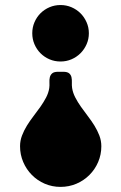

<svg xmlns="http://www.w3.org/2000/svg" viewBox="-20 -732 485 767"><path d="M335 -599.1Q335 -575.7 325.9 -555.2Q316.9 -534.7 301.5 -519.3Q286.1 -503.9 265.6 -495.1Q245.1 -486.3 221.7 -486.3Q198.2 -486.3 177.7 -495.1Q157.2 -503.9 141.8 -519.3Q126.5 -534.7 117.7 -555.2Q108.9 -575.7 108.9 -599.1Q108.9 -622.6 117.7 -643.1Q126.5 -663.6 141.8 -679Q157.2 -694.3 177.7 -703.1Q198.2 -711.9 221.7 -711.9Q245.1 -711.9 265.6 -703.1Q286.1 -694.3 301.5 -679Q316.9 -663.6 325.9 -643.1Q335 -622.6 335 -599.1ZM231.9 -445.3Q249 -445.3 256.3 -439Q263.7 -432.6 265.6 -423.1Q267.6 -413.6 267.1 -402.1Q266.6 -390.6 268.1 -380.4Q271 -361.3 280.8 -342.5Q290.5 -323.7 303.5 -305.4Q316.4 -287.1 330.8 -268.3Q345.2 -249.5 357.2 -230.2Q369.1 -210.9 377 -190.4Q384.8 -169.9 384.8 -147.9Q384.8 -114.3 372.1 -84.7Q359.4 -55.2 337.2 -33Q314.9 -10.7 285.2 2Q255.4 14.6 221.7 14.6Q188.5 14.6 158.9 2Q129.4 -10.7 107.4 -33Q85.4 -55.2 72.8 -84.7Q60.1 -114.3 60.1 -147.9Q60.1 -169.9 67.9 -190.4Q75.7 -210.9 87.6 -230.2Q99.6 -249.5 114 -268.3Q128.4 -287.1 141.4 -305.4Q154.3 -323.7 164.1 -342.3Q173.8 -360.8 176.8 -380.4Q178.2 -390.6 177.5 -402.1Q176.8 -413.6 179 -423.1Q181.2 -432.6 188.5 -439Q195.8 -445.3 212.9 -445.3Z"/></svg>

Font: Fascinate Cyrillic
Style: Regular
Weight: 900
Designer: Denis Ignatov
Foundry: Astigmatic (AOETI)
Version: Version 1.00 November 30, 2018, initial release